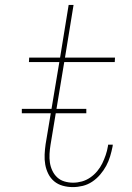

<svg xmlns="http://www.w3.org/2000/svg" viewBox="-20 -755 540 783"><path d="M277 8Q256 8 236 2.5Q216 -3 201 -15.5Q186 -28 177 -46Q168 -64 164.5 -84Q161 -104 162 -125Q163 -146 166 -167L222 -502H98L99 -520H225L260 -735H280L245 -520H449L448 -502H242L186 -164Q183 -146 182 -127.5Q181 -109 183.5 -92Q186 -75 193.5 -59Q201 -43 213.5 -31.5Q226 -20 243 -15Q260 -10 278 -10Q296 -10 314 -15Q332 -20 348 -31Q364 -42 376.5 -57Q389 -72 397 -88.5Q405 -105 411 -122.5Q417 -140 420 -158L421 -165H440L439 -157Q435 -137 429 -117Q423 -97 413 -78.5Q403 -60 388.5 -43Q374 -26 356 -14Q338 -2 317.5 3Q297 8 277 8ZM332 -293H69V-311H332Z"/></svg>

Font: Iosevka Thin Oblique
Style: Regular
Weight: 100
Italic angle: -9°
Monospace: yes
Designer: Belleve Invis
Foundry: Belleve Invis
Version: Version 32.5.0; ttfautohint (v1.8.4)